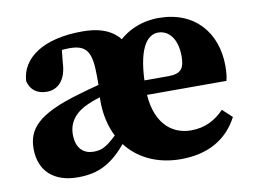

<svg xmlns="http://www.w3.org/2000/svg" viewBox="-62 -587 913 690"><g transform="rotate(-10 394.5 -242.0)"><path d="M178.6 -139.5C178.6 -186.6 208.1 -219.1 253.4 -238.3C282.6 -251.7 336 -266.4 383.2 -278.3V-320C336.1 -308.9 265.7 -290.2 224.4 -278C70.2 -233.4 30.8 -184.4 30.8 -113.3C30.8 -31 84.6 15.2 169.9 15.2C247.5 15.2 304 -10.2 372.2 -105.4L345.9 -128.2C291.6 -75.5 275.4 -65.7 241.6 -65.7C208.7 -65.7 178.6 -85.7 178.6 -139.5ZM546.3 15.2C643.1 15.2 715 -23.3 756.1 -101.6L721.5 -134C691.3 -102.8 654.2 -80.3 600.3 -80.3C525.6 -80.3 465.2 -135.3 465.2 -256.2C465.2 -401.7 503.1 -447.1 543.7 -447.1C581 -447.1 612.4 -414.5 612.4 -348.9C612.4 -304 599.7 -286.3 552 -286.3H365.9V-233.5H755.9C759.9 -250.1 761.4 -265.8 761.4 -287.1C761.4 -408.3 686.6 -498.5 554.5 -498.5C487.5 -498.5 421.4 -470.8 376.2 -407.1L343.6 -394.8C314.8 -354.8 297.2 -302.9 297.2 -241.7C297.2 -81.8 401.5 15.2 546.3 15.2ZM446.6 -314.7C446.6 -445.9 387.2 -498.5 276.5 -498.5C132.5 -498.5 52 -440.9 46.7 -357.7C54.5 -324.7 78.4 -307 114.1 -307C152.6 -307 185.5 -334.6 188 -401.1L195.3 -471L125.8 -432.7C169.3 -444.1 195.3 -447.1 220.3 -447.1C282.7 -447.1 300.5 -420.2 300.5 -331.5V-231.3H446.6V-314.7Z"/></g></svg>

Font: Source Serif Variable
Style: Regular
Weight: 389
Designer: Frank Grießhammer
Foundry: Adobe Systems Incorporated
Version: Version 3.001;hotconv 1.0.111;makeotfexe 2.5.65597